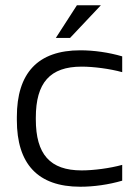

<svg xmlns="http://www.w3.org/2000/svg" viewBox="-20 -700 520 729"><path d="M44 -256V-244C44 -78 123 9 285 9C336 9 393 1 444 -14V-74C397 -61 335 -53 290 -53C170 -53 116 -114 116 -247V-253C116 -386 170 -447 290 -447C335 -447 397 -439 444 -426V-486C393 -501 336 -509 285 -509C123 -509 44 -422 44 -256ZM192 -556H246L363 -680H272Z"/></svg>

Font: LT Wave Alt Light
Style: Regular
Weight: 300
Designer: Daniel Lyons
Version: Version 2.5 (Glyphs App)